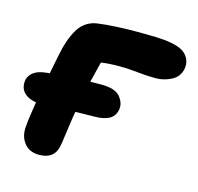

<svg xmlns="http://www.w3.org/2000/svg" viewBox="-83 -607 725 704"><g transform="rotate(15 279.0 -254.5)"><path d="M82 -172Q42 -172 20 -191Q-2 -210 4 -244Q9 -262 25.5 -273.5Q42 -285 73 -288Q92 -290 119.5 -291.5Q147 -293 177 -295Q207 -297 233.5 -297.5Q260 -298 278 -298Q331 -298 350 -274Q369 -250 364 -225Q359 -200 338.5 -189Q318 -178 285 -178Q257 -178 226.5 -177Q196 -176 168 -175.5Q140 -175 117.5 -173.5Q95 -172 82 -172ZM123 10Q85 10 65.5 -16Q46 -42 50 -78Q51 -95 55 -123Q59 -151 64.5 -184.5Q70 -218 76.5 -251Q83 -284 88.5 -312.5Q94 -341 98 -360Q110 -423 133.5 -462.5Q157 -502 201 -510Q234 -515 276 -517Q318 -519 361 -519Q393 -519 425.5 -518Q458 -517 485 -512Q512 -507 529 -497Q547 -485 554 -467.5Q561 -450 557 -432Q551 -401 522.5 -386.5Q494 -372 464 -372Q443 -372 422 -373.5Q401 -375 377 -377.5Q353 -380 323 -380Q283 -380 251 -375Q219 -370 183 -362L268 -420Q260 -395 252 -364.5Q244 -334 236 -299.5Q228 -265 220 -226Q212 -185 206.5 -149Q201 -113 197.5 -85.5Q194 -58 191 -43Q186 -16 169 -3Q152 10 123 10Z"/></g></svg>

Font: Shantell Sans
Style: Bold Italic
Weight: 700
Italic angle: -11°
Designer: Stephen Nixon, Anya Danilova, Shantell Martin
Foundry: Arrow Type
Version: Version 1.011;[c5ecc13dd]